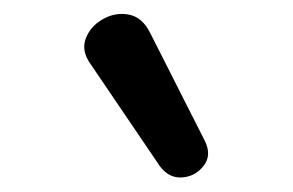

<svg xmlns="http://www.w3.org/2000/svg" viewBox="-20 -793 412 270"><path d="M205 -559 108 -702Q94 -721 100.5 -738.5Q107 -756 124.5 -766Q142 -776 161 -772.5Q180 -769 191 -747L268 -595Q278 -575 266.5 -560Q255 -545 236.5 -543.5Q218 -542 205 -559Z"/></svg>

Font: Chiron GoRound TC M
Style: Regular
Weight: 500
Designer: Ryoko NISHIZUKA 西塚涼子 (kana, bopomofo & ideographs); Paul D. Hunt (Latin, Greek & Cyrillic); Sandoll Communications 산돌커뮤니
Foundry: Adobe
Version: Version 1.000;hotconv 1.1.1;makeotfexe 2.6.0